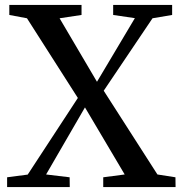

<svg xmlns="http://www.w3.org/2000/svg" viewBox="-20 -763 744 783"><path d="M93 -51 297.5 -363.5 90 -688.5 18 -702V-743H312.5V-702L223 -688.5L375.5 -429.5L530 -689L441.5 -702V-743H682V-702L602 -688.5L403 -393L622 -51.5L695.5 -40L696 0H401V-40L488.5 -51.5L326.5 -325L168 -51.5L264 -40L264.5 0H9V-40Z"/></svg>

Font: Merriweather 60pt Medium
Style: Regular
Weight: 500
Version: Version 2.100